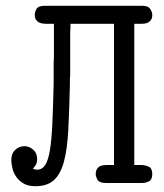

<svg xmlns="http://www.w3.org/2000/svg" viewBox="-20 -631 565 662"><path d="M19 -80Q19 -102 32.5 -114.5Q46 -127 64 -127Q81 -127 94.5 -115Q108 -103 108 -83Q108 -68 102 -60Q96 -52 94 -50V-49Q101 -46 108 -46Q125 -46 135.5 -61.5Q146 -77 152 -112.5Q158 -148 160.5 -204.5Q163 -261 165 -343V-405Q165 -421 165.5 -425Q166 -429 166 -436V-549H136Q132 -549 126 -550Q120 -551 114 -554Q108 -557 104 -563Q100 -569 100 -580Q100 -591 106.5 -601Q113 -611 134 -611H471Q491 -611 498 -600Q505 -589 505 -580Q505 -569 501 -563Q497 -557 491.5 -554Q486 -551 480.5 -550Q475 -549 471 -549H443V-62H468Q480 -62 492.5 -56.5Q505 -51 505 -31Q505 -12 494 -6Q483 0 469 0H346Q322 0 316 -11.5Q310 -23 310 -31Q310 -45 318.5 -53.5Q327 -62 347 -62H373V-549H223Q223 -542 223 -537.5Q223 -533 222.5 -528.5Q222 -524 222 -518Q222 -512 222 -502V-373L221 -358V-340Q219 -250 215.5 -183.5Q212 -117 200.5 -74Q189 -31 166 -10Q143 11 102 11Q77 11 61 1.5Q45 -8 35.5 -22Q26 -36 22.5 -52Q19 -68 19 -80Z"/></svg>

Font: CMU Typewriter Custom
Style: Regular
Weight: 500
Monospace: yes
Version: Version 0.7.0